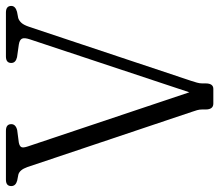

<svg xmlns="http://www.w3.org/2000/svg" viewBox="-68 -674 740 648"><g transform="rotate(-90 302.0 -350.0)"><path d="M413.5 -682Q413.5 -700 435.5 -700H583.5Q606 -700 606 -682Q606 -668 586 -662.5L565 -658.5Q556 -655.5 548.8 -647.5Q541.5 -639.5 535.5 -621.5L353 -74.5Q350 -64.5 347.2 -55.5Q344.5 -46.5 344.5 -37.5V-26Q344.5 0 326 0H276.5Q256.5 0 256.5 -26V-38Q256.5 -46.5 254.2 -54.8Q252 -63 248.5 -72.5L62 -628Q53 -653.5 37 -658L16.5 -662Q-2 -667 -2 -682Q-2 -700 19.5 -700H184.5Q207 -700 207 -682Q207 -667 187 -662L145 -656.5Q132.5 -654 129.5 -647.8Q126.5 -641.5 132 -625.5L314.5 -81L493 -618.5Q499.5 -637.5 495.5 -645.8Q491.5 -654 475.5 -656.5L433 -662.5Q413.5 -667 413.5 -682Z"/></g></svg>

Font: Fraunces 144pt S100 Light
Style: Regular
Weight: 300
Version: Version 1.000; ttfautohint (v1.8.3)